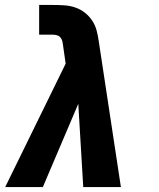

<svg xmlns="http://www.w3.org/2000/svg" viewBox="-20 -755 640 775"><path d="M1 0 245 -498 235 -568V-569Q235 -569 235 -569Q235 -569 235 -569Q234 -578 232 -587Q230 -596 224.5 -603Q219 -610 210.5 -612.5Q202 -615 193 -615H138V-735H193Q216 -735 239.5 -733.5Q263 -732 284.5 -724.5Q306 -717 323.5 -703Q341 -689 353 -670.5Q365 -652 370.5 -630Q376 -608 379 -586L468 0H316L296 -336L153 0Z"/></svg>

Font: Iosevka Etoile Heavy Oblique
Style: Regular
Weight: 900
Italic angle: -9°
Designer: Belleve Invis
Foundry: Belleve Invis
Version: Version 15.5.2; ttfautohint (v1.8.4)